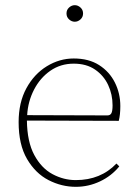

<svg xmlns="http://www.w3.org/2000/svg" viewBox="-20 -709 531 742"><path d="M265 -463Q214 -463 174.5 -435.5Q135 -408 111.5 -362.5Q88 -317 85 -264L395 -263Q406 -263 410.5 -271.5Q415 -280 415 -302Q415 -344 398 -380.5Q381 -417 347.5 -440Q314 -463 265 -463ZM273 13Q218 13 167.5 -13Q117 -39 84.5 -94.5Q52 -150 52 -237Q52 -313 82 -368Q112 -423 161 -453Q210 -483 265 -483Q323 -483 363 -457.5Q403 -432 424 -390Q445 -348 445 -299Q445 -265 439 -242L84 -243Q85 -161 112.5 -110Q140 -59 183 -36Q226 -13 273 -13Q369 -13 430 -77L441 -66Q411 -29 366.5 -8Q322 13 273 13ZM269 -625Q257 -625 247 -634Q237 -643 237 -657Q237 -671 247 -680Q257 -689 269 -689Q281 -689 291 -680Q301 -671 301 -657Q301 -643 291 -634Q281 -625 269 -625Z"/></svg>

Font: Source Serif Pro ExtraLight
Style: Regular
Weight: 200
Designer: Frank Grießhammer
Foundry: Adobe Systems Incorporated
Version: Version 3.001;hotconv 1.0.111;makeotfexe 2.5.65597